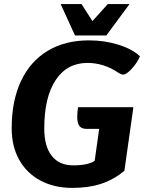

<svg xmlns="http://www.w3.org/2000/svg" viewBox="-20 -907 726 937"><path d="M361 -384H631L587 -73Q534 -30 473.5 -10Q413 10 333 10Q244 10 177 -26Q110 -62 73.5 -127.5Q37 -193 37 -281Q37 -414 82 -510.5Q127 -607 212 -658.5Q297 -710 414 -710Q491 -710 559 -688.5Q627 -667 663 -632Q650 -601 623.5 -572Q597 -543 582 -543Q575 -543 569.5 -545.5Q564 -548 556 -553Q523 -576 484.5 -588Q446 -600 407 -600Q307 -600 251.5 -516Q196 -432 196 -280Q196 -193 232.5 -146.5Q269 -100 337 -100Q409 -100 442 -122L464 -278H403Q379 -278 368 -291.5Q357 -305 357 -335Q357 -361 361 -384ZM276 -887H378L431 -804L506 -887H612L499 -734H346Z"/></svg>

Font: Krub
Style: Bold Italic
Weight: 700
Italic angle: -8°
Designer: Ekaluck Peanpanawate
Foundry: Cadson Demak Co.,Ltd.
Version: Version 1.000; ttfautohint (v1.6)